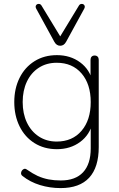

<svg xmlns="http://www.w3.org/2000/svg" viewBox="-20 -774 610 982"><path d="M95 126Q86 119 88 108.5Q90 98 99 92Q108 86 117 93Q149 115 173 126Q200 138 228.5 143.5Q257 149 291 149Q366 149 405 107Q444 65 444 -15V-148H454Q440 -85 390 -48Q340 -11 271 -11Q206 -11 156.5 -42Q107 -73 80 -128Q53 -183 53 -252Q53 -321 80 -375.5Q107 -430 156.5 -461Q206 -492 271 -492Q340 -492 390 -455Q440 -418 454 -355H443V-468Q443 -478 448.5 -484Q454 -490 464 -490Q474 -490 479.5 -484Q485 -478 485 -468V-22Q485 82 436 135Q387 188 290 188Q235 188 184.5 172.5Q134 157 95 126ZM444 -252Q444 -344 397 -398.5Q350 -453 270 -453Q218 -453 178.5 -427.5Q139 -402 117.5 -356.5Q96 -311 96 -252Q96 -193 117.5 -147.5Q139 -102 178.5 -76Q218 -50 270 -50Q350 -50 397 -105Q444 -160 444 -252ZM258 -560 165 -730Q160 -740 164.5 -747Q169 -754 178 -754Q187 -754 192 -746L288 -588L384 -746Q389 -754 398 -754Q407 -754 411.5 -747Q416 -740 411 -730L318 -560Q307 -540 288 -540Q269 -540 258 -560Z"/></svg>

Font: SN Pro Thin
Style: Regular
Weight: 200
Designer: Tobias Whetton
Foundry: Supernotes
Version: Version 1.003;Glyphs 3.3 (3324)